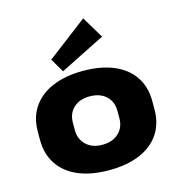

<svg xmlns="http://www.w3.org/2000/svg" viewBox="-121 -934 978 1050"><g transform="rotate(-15 368.5 -408.5)"><path d="M368 11Q268 11 195.5 -19.5Q123 -50 84 -108Q45 -166 45 -246V-294Q45 -374 84 -431.5Q123 -489 196 -520Q269 -551 368 -551Q469 -551 542 -520.5Q615 -490 654 -432Q693 -374 693 -294V-246Q693 -166 654 -108Q615 -50 542 -19.5Q469 11 368 11ZM368 -133Q426 -133 460.5 -165Q495 -197 495 -249V-291Q495 -344 460.5 -375.5Q426 -407 368 -407Q312 -407 277.5 -375.5Q243 -344 243 -291V-249Q243 -197 277.5 -165Q312 -133 368 -133ZM519 -705 264 -577 218 -655 445 -828Z"/></g></svg>

Font: Pathway Extreme ExtraBold
Style: Regular
Weight: 800
Designer: Eduardo Rodriguez Tunni
Foundry: Eduardo Rodriguez Tunni
Version: Version 1.001;gftools[0.9.26]